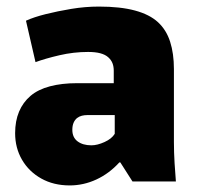

<svg xmlns="http://www.w3.org/2000/svg" viewBox="-20 -552 602 584"><path d="M192 12Q143 12 105.5 -9Q68 -30 47 -66Q26 -102 26 -147Q26 -184 38 -212.5Q50 -241 73 -260.5Q96 -280 132 -289.5Q168 -299 214 -299H326V-337Q326 -350 322 -360Q318 -370 309 -378Q300 -386 285 -390Q270 -394 248 -394Q204 -394 161 -384Q118 -374 88 -363L59 -489Q83 -500 119 -509Q155 -518 197 -525Q239 -532 281 -532Q346 -532 390.5 -520Q435 -508 460.5 -484.5Q486 -461 497.5 -425Q509 -389 509 -342V-120Q509 -89 511 -56Q513 -23 515 0H383L346 -58H343Q312 -24 273 -6Q234 12 192 12ZM258 -110Q276 -110 298 -120Q320 -130 329 -145V-202H246Q237 -202 229 -200Q221 -198 214.5 -193Q208 -188 204 -179Q200 -170 200 -157Q200 -134 216 -122Q232 -110 258 -110Z"/></svg>

Font: Murecho Thin ExtraBold
Style: Regular
Weight: 800
Version: Version 1.010